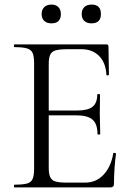

<svg xmlns="http://www.w3.org/2000/svg" viewBox="-20 -819 577 839"><path d="M462 0H43Q41 0 41 -6Q41 -12 43 -12Q80 -12 98 -17Q116 -22 122.5 -37Q129 -52 129 -81V-544Q129 -573 122.5 -587.5Q116 -602 98 -607.5Q80 -613 43 -613Q41 -613 41 -619Q41 -625 43 -625H445Q454 -625 454 -616L456 -493Q456 -490 450.5 -489.5Q445 -489 445 -492Q442 -546 412.5 -575Q383 -604 336 -604H275Q241 -604 223.5 -599Q206 -594 199.5 -580Q193 -566 193 -539V-85Q193 -59 199.5 -45Q206 -31 222.5 -26Q239 -21 272 -21H352Q400 -21 432.5 -55.5Q465 -90 475 -149Q475 -152 481 -151Q487 -150 487 -147Q483 -121 480.5 -84Q478 -47 478 -15Q478 0 462 0ZM406 -233Q406 -277 384.5 -296Q363 -315 313 -315H163V-336H316Q364 -336 384.5 -352.5Q405 -369 405 -406Q405 -408 411 -408Q417 -408 417 -406Q417 -376 416.5 -359.5Q416 -343 416 -325Q416 -302 417 -280Q418 -258 418 -233Q418 -231 412 -231Q406 -231 406 -233ZM205 -717Q185 -717 173.5 -727.5Q162 -738 162 -758Q162 -777 173.5 -788Q185 -799 205 -799Q224 -799 235 -788Q246 -777 246 -758Q246 -717 205 -717ZM380 -717Q360 -717 348.5 -727.5Q337 -738 337 -758Q337 -777 348.5 -788Q360 -799 380 -799Q421 -799 421 -758Q421 -717 380 -717Z"/></svg>

Font: Cormorant Infant Light
Style: Regular
Weight: 400
Version: Version 4.001